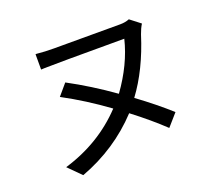

<svg xmlns="http://www.w3.org/2000/svg" viewBox="-123 -877 1246 1093"><g transform="rotate(-20 500.0 -330.5)"><path d="M206 42 130 -34Q348 -99 496 -256Q366 -351 233 -422L290 -489Q423 -418 555 -324Q656 -464 691 -608Q254 -608 209 -606Q199 -605 186 -605V-698H193Q241 -693 296 -693H697Q728 -693 753 -703L815 -655Q800 -631 789 -599Q728 -405 629 -272Q739 -191 822 -116L758 -43Q678 -119 572 -200Q421 -38 206 42Z"/></g></svg>

Font: LXGW 975 Gothic SC
Style: Regular
Weight: 400
Version: Version 2.01;February 25, 2021